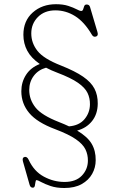

<svg xmlns="http://www.w3.org/2000/svg" viewBox="-20 -734 592 936"><path d="M446.5 47Q446.5 83 429.2 113.8Q412 144.5 378.2 163.5Q344.5 182.5 293.5 182.5Q255 182.5 226.5 172.8Q198 163 180.8 153.5Q163.5 144 158.5 144Q154 144 153 153.2Q152 162.5 149.8 171.8Q147.5 181 140 181Q128.5 181 124.5 167.5L92 53.5Q86.5 34 100.5 31Q112.5 29 120 45.5Q146 101.5 194 127.2Q242 153 294.5 153Q349.5 153 378.8 122.5Q408 92 408.5 50Q409 20 396.5 -5.8Q384 -31.5 349.8 -55.2Q315.5 -79 249.5 -104Q161 -137 122.5 -183Q84 -229 84 -289Q84 -333.5 106.8 -369Q129.5 -404.5 174 -422Q132 -451 113 -486.5Q94 -522 94 -564.5Q94 -632.5 139.5 -673Q185 -713.5 253 -713.5Q288 -713.5 313 -705.2Q338 -697 353.5 -688.8Q369 -680.5 375 -680.5Q383 -680.5 385.2 -688.2Q387.5 -696 390.5 -704Q393.5 -712 402.5 -712Q415.5 -712 419 -699.5L455 -578Q460.5 -560 448.5 -556Q435.5 -551.5 428 -564.5Q391 -627.5 346 -655.5Q301 -683.5 250 -683.5Q197 -683.5 164.8 -651Q132.5 -618.5 132.5 -571Q132.5 -524 162.8 -485.8Q193 -447.5 277.5 -414.5Q345.5 -387.5 384.8 -360.5Q424 -333.5 440.5 -301.8Q457 -270 456.5 -228.5Q456 -178 428.8 -143.8Q401.5 -109.5 356 -97.5Q406.5 -67.5 426.8 -33.2Q447 1 446.5 47ZM267.5 -139Q294.5 -128.5 316.5 -118Q366 -122 392 -153Q418 -184 418.5 -225Q419 -255 406.8 -280.8Q394.5 -306.5 360 -330.5Q325.5 -354.5 259.5 -379.5Q229 -391 204.5 -404Q166.5 -393.5 144.5 -364Q122.5 -334.5 122.5 -295.5Q122.5 -248.5 152.8 -210.2Q183 -172 267.5 -139Z"/></svg>

Font: Fraunces 9pt S100 Thin
Style: Regular
Weight: 100
Version: Version 1.000; ttfautohint (v1.8.3)